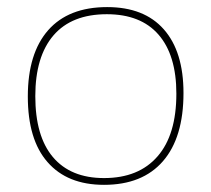

<svg xmlns="http://www.w3.org/2000/svg" viewBox="-20 -515 593 539"><path d="M280.8 -495.1Q384.8 -495.1 439.9 -432.6Q495.1 -370.1 495.1 -253.9Q495.1 -128.9 437.5 -62.5Q379.9 3.9 272 3.9Q168.9 3.9 113.3 -60.1Q58.1 -123 58.1 -244.1Q58.1 -365.2 115.2 -430.2Q172.4 -495.1 280.8 -495.1ZM279.8 -475.1Q181.6 -475.1 130.4 -416Q79.1 -356.4 79.1 -245.1Q79.1 -132.8 128.4 -74.2Q178.2 -15.1 272 -15.1Q369.6 -15.1 422.4 -76.2Q475.1 -136.7 475.1 -252Q475.1 -360.4 424.8 -418Q375 -475.1 279.8 -475.1Z"/></svg>

Font: Datalegreya
Style: Gradient
Weight: 400
Designer: Figs Lab
Foundry: Figs Lab
Version: Version 1.002;PS 001.002;hotconv 1.0.70;makeotf.lib2.5.58329